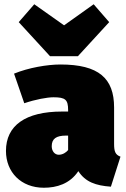

<svg xmlns="http://www.w3.org/2000/svg" viewBox="-20 -860 593 902"><path d="M346 -596 493 -756 420 -840 281 -741 141 -840 68 -756 215 -596ZM516 -184V-355C516 -492 444 -557 264 -557C202 -557 114 -542 46 -514L94 -375C147 -393 202 -403 231 -403C287 -403 300 -392 300 -343V-336H272C99 -336 8 -270 8 -151C8 -51 79 22 186 22C246 22 308 4 348 -56C381 -5 430 12 501 17L546 -124C522 -133 516 -148 516 -184ZM256 -133C237 -133 223 -150 223 -173C223 -208 244 -223 290 -223H300V-155C290 -143 274 -133 256 -133Z"/></svg>

Font: Fira Sans Ultra
Style: Regular
Weight: 950
Designer: Carrois Corporate & Edenspiekermann AG
Foundry: Carrois Corporate GbR & Edenspiekermann AG
Version: Version 4.203;PS 004.203;hotconv 1.0.88;makeotf.lib2.5.64775